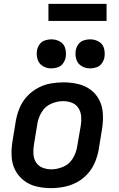

<svg xmlns="http://www.w3.org/2000/svg" viewBox="-20 -963 616 991"><path d="M243 8Q276 8 310 1.5Q344 -5 375.5 -21.5Q407 -38 431.5 -65Q456 -92 469.5 -124Q483 -156 489 -189L507 -299Q513 -337 511 -375Q509 -413 493 -445.5Q477 -478 448 -499.5Q419 -521 382.5 -529.5Q346 -538 308 -538Q275 -538 241 -532Q207 -526 175.5 -509Q144 -492 119.5 -465.5Q95 -439 81.5 -406.5Q68 -374 62 -341L44 -231Q38 -193 40 -155Q42 -117 58.5 -85Q75 -53 103.5 -31Q132 -9 168.5 -0.5Q205 8 243 8ZM245 -89Q221 -89 199.5 -97.5Q178 -106 166 -125Q154 -144 152.5 -167.5Q151 -191 155 -215L173 -325Q178 -356 195.5 -385Q213 -414 244 -427.5Q275 -441 306 -441Q330 -441 351.5 -432.5Q373 -424 385 -405Q397 -386 399 -362.5Q401 -339 397 -315L378 -205Q373 -174 355.5 -145Q338 -116 307 -102.5Q276 -89 245 -89ZM445 -610Q461 -610 478 -615.5Q495 -621 505.5 -636Q516 -651 519 -667Q523 -691 516.5 -714Q510 -737 489.5 -748.5Q469 -760 445 -760Q429 -760 412 -754.5Q395 -749 384.5 -734.5Q374 -720 371 -703Q367 -679 374 -656.5Q381 -634 401 -622Q421 -610 445 -610ZM245 -610Q261 -610 278 -615.5Q295 -621 305.5 -636Q316 -651 319 -667Q323 -691 316.5 -714Q310 -737 289.5 -748.5Q269 -760 245 -760Q229 -760 212 -754.5Q195 -749 184.5 -734.5Q174 -720 171 -703Q167 -679 174 -656.5Q181 -634 201 -622Q221 -610 245 -610ZM230 -855H530V-943H230Z"/></svg>

Font: Iosevka Sparkle SmBdObl
Style: Regular
Weight: 600
Italic angle: -9°
Designer: Belleve Invis
Foundry: Belleve Invis
Version: Version 4.5.0; ttfautohint (v1.8.3)